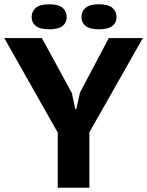

<svg xmlns="http://www.w3.org/2000/svg" viewBox="-22 -878 688 898"><path d="M248 -258 -2 -700H174L314 -443L330 -368H335L352 -445L487 -700H646L396 -259V0H248ZM126 -798Q126 -825 145.5 -841.5Q165 -858 209 -858Q251 -858 270.5 -841.5Q290 -825 290 -798Q290 -772 270.5 -756.5Q251 -741 209 -741Q165 -741 145.5 -756.5Q126 -772 126 -798ZM359 -798Q359 -825 378.5 -841.5Q398 -858 440 -858Q484 -858 503.5 -841.5Q523 -825 523 -798Q523 -772 503.5 -756.5Q484 -741 440 -741Q398 -741 378.5 -756.5Q359 -772 359 -798Z"/></svg>

Font: PT Sans Caption
Style: Bold
Weight: 700
Designer: A.Korolkova, O.Umpeleva, V.Yefimov
Foundry: ParaType Ltd
Version: Version 2.003W OFL